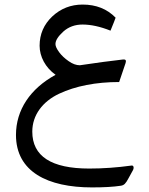

<svg xmlns="http://www.w3.org/2000/svg" viewBox="-20 -505 656 845"><path d="M372.6 236.8C205.6 236.8 122.1 182.6 122.1 74.2C122.1 1.5 167.5 -58.1 239.7 -92.3C312 -126.5 402.8 -144 504.4 -144L532.7 -227.5C536.6 -239.3 532.7 -244.6 521.5 -243.2C465.3 -236.8 402.3 -228.5 331.5 -217.8C315.9 -217.8 299.3 -223.6 282.2 -235.8C265.1 -247.6 251 -260.7 240.2 -275.4C229.5 -290 224.1 -301.8 224.1 -311C224.1 -327.1 235.8 -345.2 258.8 -366.2C281.7 -386.7 310.1 -397 343.3 -397C379.9 -397 420.9 -388.2 466.3 -370.1C479.5 -401.9 486.8 -420.9 488.8 -427.2C451.2 -465.8 402.8 -484.9 343.8 -484.9C291.5 -484.9 247.1 -467.3 210 -432.6C172.9 -397.5 154.3 -354.5 154.3 -303.7C154.3 -256.3 179.7 -207.5 224.6 -175.8C112.8 -114.7 50.3 -21 50.3 88.9C50.3 251 189.9 319.8 384.8 319.8C437 319.8 479 317.4 511.2 312.5C526.4 310.5 533.7 301.8 544.9 280.8L564.5 245.1C570.3 235.4 569.3 222.2 559.1 223.6C495.1 232.4 433.1 236.8 372.6 236.8Z"/></svg>

Font: Sahel
Style: Regular
Weight: 400
Foundry: Saber Rastikerdar (saber.rastikerdar@gmail.com)
Version: Version 3.4.0